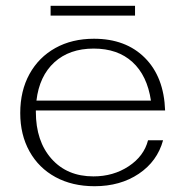

<svg xmlns="http://www.w3.org/2000/svg" viewBox="-20 -634 641 664"><path d="M492 -149H544Q524 -76 460 -33Q396 10 307 10Q230 10 172 -21.5Q114 -53 82 -110.5Q50 -168 50 -243Q50 -320 82 -378Q114 -436 171.5 -468Q229 -500 305 -500Q415 -500 481 -434Q547 -368 551 -252H104V-247Q104 -146 158 -85Q212 -24 303 -24Q372 -24 425 -59Q478 -94 492 -149ZM106 -286H502Q489 -373 438 -419.5Q387 -466 304 -466Q220 -466 168 -418.5Q116 -371 106 -286ZM155 -614H447V-580H155Z"/></svg>

Font: Fahkwang ExtraLight
Style: Regular
Weight: 275
Designer: Suppakit Chalermlarp | Katatrad Co.,Ltd.
Foundry: Cadson Demak Co.,Ltd.
Version: Version 1.000; ttfautohint (v1.6)